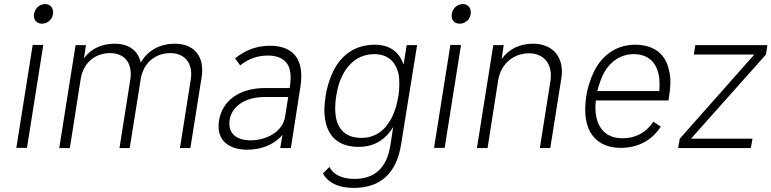

<svg xmlns="http://www.w3.org/2000/svg" viewBox="-20 -725 3777 940"><path d="M186 -609C215 -609 240 -633 240 -665C240 -689 224 -705 201 -705C171 -705 146 -680 146 -647C146 -625 162 -609 186 -609ZM60 -1H112L192 -505H140Z M836 -511C767 -511 705 -481 669 -419C656 -478 610 -511 541 -511C480 -511 427 -488 391 -440L401 -504H350L270 0H322L375 -338C387 -416 444 -465 519 -465C581 -465 620 -427 620 -364C620 -355 620 -346 618 -336L565 0H615L669 -338C681 -416 740 -465 814 -465C876 -465 916 -426 916 -364C916 -355 916 -346 914 -336L861 0H912L967 -346C969 -358 970 -370 970 -381C970 -463 919 -511 836 -511Z M1404 0 1451 -302C1454 -320 1455 -338 1455 -353C1455 -452 1400 -501 1301 -501C1243 -501 1184 -483 1131 -439L1156 -405C1197 -438 1242 -453 1291 -453C1385 -453 1403 -395 1403 -346C1403 -329 1401 -313 1399 -301L1398 -294H1278C1153 -294 1068 -233 1052 -134C1051 -124 1050 -115 1050 -107C1050 -23 1118 8 1191 8C1258 8 1322 -16 1363 -65L1352 0ZM1376 -155C1364 -77 1281 -38 1206 -38C1147 -38 1103 -64 1103 -119C1103 -125 1103 -131 1104 -137C1116 -209 1185 -250 1276 -250H1391Z M1971 -504 1956 -409C1936 -467 1892 -506 1815 -506C1732 -506 1666 -469 1622 -396C1599 -356 1582 -305 1574 -254C1571 -232 1568 -209 1568 -186C1568 -163 1571 -139 1577 -116C1598 -42 1653 -6 1737 -6C1823 -6 1874 -52 1905 -103L1891 -13C1874 96 1815 151 1715 151C1648 151 1608 125 1593 92L1561 124C1582 164 1630 195 1713 195C1846 195 1921 119 1943 -14L2022 -504ZM1897 -147C1864 -84 1815 -50 1750 -50C1684 -50 1644 -80 1628 -136C1623 -154 1621 -175 1621 -196C1621 -215 1623 -235 1626 -254C1632 -296 1644 -337 1669 -378C1703 -430 1749 -459 1811 -460C1874 -460 1915 -428 1930 -367C1934 -351 1935 -334 1935 -314C1935 -296 1934 -277 1931 -257L1929 -249C1924 -215 1914 -181 1897 -147Z M2231 -609C2260 -609 2285 -633 2285 -665C2285 -689 2269 -705 2246 -705C2216 -705 2191 -680 2191 -647C2191 -625 2207 -609 2231 -609ZM2105 -1H2157L2237 -505H2185Z M2589 -511C2525 -511 2471 -485 2436 -436L2446 -504H2395L2315 0H2367L2419 -332C2431 -410 2492 -464 2570 -464C2636 -464 2677 -421 2677 -356C2677 -348 2676 -339 2675 -330L2623 0H2674L2728 -340C2730 -352 2731 -363 2731 -374C2731 -458 2677 -511 2589 -511Z M3028 -48C2974 -48 2935 -70 2914 -111C2901 -135 2895 -165 2895 -198C2895 -209 2896 -221 2897 -233H3253C3258 -265 3262 -296 3262 -325C3262 -344 3260 -362 3256 -378C3240 -460 3182 -506 3090 -506C3007 -506 2941 -465 2899 -395C2876 -355 2858 -303 2850 -253C2847 -231 2845 -210 2845 -190C2845 -150 2852 -113 2868 -81C2897 -30 2948 -1 3018 -1C3104 -1 3172 -38 3215 -105L3179 -129C3143 -76 3092 -48 3028 -48ZM2937 -369C2970 -427 3021 -460 3084 -460C3150 -459 3190 -424 3204 -363C3208 -348 3209 -331 3209 -313C3209 -302 3209 -291 3208 -279H2904C2912 -310 2925 -346 2937 -369Z M3737 -504H3384L3377 -458H3673L3308 -46L3300 0H3656L3664 -46H3363L3730 -458Z"/></svg>

Font: Arthouse Owned Light
Style: Italic
Weight: 300
Italic angle: -10°
Designer: Jeremy Tribby
Foundry: Tribby Type
Version: Version 1.000;PS 001.000;hotconv 1.0.88;makeotf.lib2.5.64775